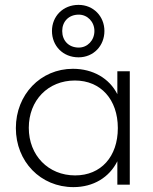

<svg xmlns="http://www.w3.org/2000/svg" viewBox="-20 -757 627 787"><path d="M281 10C363 10 428 -30 461 -96V0H512V-465H461V-371C428 -436 361 -475 279 -475C146 -475 45 -369 45 -232C45 -95 146 10 281 10ZM98 -233C98 -346 177 -427 287 -427C393 -427 463 -349 463 -232C463 -115 394 -38 288 -38C178 -38 98 -120 98 -233ZM193 -630C193 -569 238 -522 302 -522C363 -522 408 -569 408 -630C408 -690 363 -737 302 -737C238 -737 193 -690 193 -630ZM235 -630C235 -668 261 -697 303 -697C338 -697 367 -668 367 -630C367 -591 338 -562 303 -562C261 -562 235 -591 235 -630Z"/></svg>

Font: MV Cash ExtraLight
Style: Regular
Weight: 200
Designer: Rodrigo Fuenzalida
Foundry: fragTYPE
Version: Version 1.100;Glyphs 3.1.2 (3151)